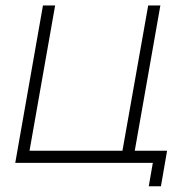

<svg xmlns="http://www.w3.org/2000/svg" viewBox="-20 -582 690 686"><path d="M577 -43.5 555 83.5H511.5L526 0H34.5L133.5 -562.5H177L85.5 -43.5H417.5L509.5 -562.5H553L461.5 -43.5Z"/></svg>

Font: Russisch Sans ExtraLight
Style: Italic
Weight: 200
Width: 4
Italic angle: -10°
Designer: Michael Sharanda (font) & Cristiano Sobral (main changes)
Foundry: Michael Sharanda
Version: Version 2.00;September 8, 2020;FontCreator 13.0.0.2681 64-bi